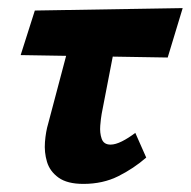

<svg xmlns="http://www.w3.org/2000/svg" viewBox="-20 -445 471 474"><path d="M186 9Q146 9 124.5 -6.5Q103 -22 96 -45.5Q89 -69 91 -94.5Q93 -120 99 -140L171 -412H279L231 -164Q229 -153 227.5 -135Q226 -117 231 -102.5Q236 -88 253 -88Q265 -88 281 -96Q297 -104 314 -117L341 -56Q310 -29 272 -10Q234 9 186 9ZM31 -309 66 -419 431 -425 394 -303Z"/></svg>

Font: Ysabeau ExtraBold
Style: Italic
Weight: 800
Italic angle: -12°
Designer: Christian Thalmann (Catharsis Fonts)
Version: Version 2.002